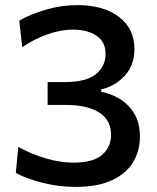

<svg xmlns="http://www.w3.org/2000/svg" viewBox="-20 -720 615 752"><path d="M277.5 12Q210.5 12 147.8 -3.8Q85 -19.5 42 -42.5L51.5 -144.5Q105.5 -115 161.5 -99Q217.5 -83 267 -83Q345.5 -83 380.2 -113.8Q415 -144.5 415 -192.5Q415 -249.5 368.5 -279.2Q322 -309 238 -309H166.5V-398.5H232Q317.5 -398.5 355.5 -429.5Q393.5 -460.5 393.5 -508.5Q393.5 -556.5 357.8 -580.2Q322 -604 266 -604Q219 -604 167.2 -586Q115.5 -568 67 -535.5L55.5 -639.5Q99.5 -664.5 160 -682.2Q220.5 -700 282.5 -700Q385.5 -700 446 -653.8Q506.5 -607.5 506.5 -528.5Q506.5 -464 468.2 -423Q430 -382 376.5 -370V-360.5Q412.5 -354 447.5 -333.5Q482.5 -313 505.2 -276.2Q528 -239.5 528 -184.5Q528 -128.5 500.8 -84Q473.5 -39.5 418 -13.8Q362.5 12 277.5 12Z"/></svg>

Font: Heraclito Medium
Style: Regular
Weight: 500
Designer: Kostas Bartsokas (font) & Cristiano Sobral (main changes)
Foundry: Kostas Bartsokas (font) & Cristiano Sobral (main changes)
Version: Version 1.00;July 8, 2020;FontCreator 13.0.0.2655 64-bit